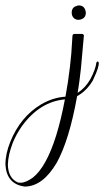

<svg xmlns="http://www.w3.org/2000/svg" viewBox="-259 -363 384 707"><path d="M-20 3Q-112 11 -178 101Q-199 131 -212 163Q-229 207 -230 243Q-229 293 -193 309Q-188 310 -182 310Q-163 309 -138 291Q-113 271 -92 233Q-49 156 -20 3ZM100 -137Q104 -135 105 -132Q105 -114 87 -76Q85 -71 83 -67Q60 -28 25 -9Q-4 153 -50 236Q-101 323 -167 324Q-168 324 -168 324Q-235 315 -239 243Q-239 203 -221 159Q-184 67 -107 21Q-64 -4 -18 -7Q-8 -60 -1.5 -116.5Q5 -173 6 -203L8 -233Q10 -237 13 -238H45Q49 -236 50 -233Q50 -233 39 -111Q34 -64 27 -21Q56 -40 74 -72Q93 -108 96 -133Q98 -136 100 -137ZM31 -343Q51 -343 56 -323Q57 -319 57 -317V-316Q57 -296 37 -291Q34 -290 31 -290Q12 -290 6 -308Q5 -313 5 -316Q5 -336 23 -341Q27 -343 31 -343Z"/></svg>

Font: Maria
Style: Christmas
Weight: 400
Designer: Muhammad Yoni
Version: Version 001.000